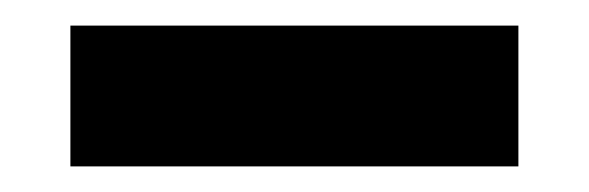

<svg xmlns="http://www.w3.org/2000/svg" viewBox="-20 -12 460 150"><path d="M35 118H385V8H35Z"/></svg>

Font: Jakob Semi-Condensed
Style: Regular
Weight: 400
Width: 4
Designer: Alan Madić
Foundry: X Cicéro
Version: Version 1.000;Glyphs 3.1.2 (3151)